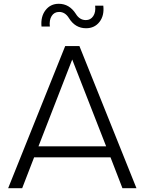

<svg xmlns="http://www.w3.org/2000/svg" viewBox="-20 -993 763 1013"><path d="M243 -853H199Q194 -905 220 -939Q246 -973 290 -973Q346 -973 380 -920Q400 -887 433 -887Q458 -887 472 -908Q486 -929 482 -963H525Q531 -911 505 -877.5Q479 -844 434 -844Q377 -844 344 -897Q324 -930 292 -930Q266 -930 252.5 -908.5Q239 -887 243 -853ZM626 0 563 -163H160L97 0H23L324 -750H399L700 0ZM183 -221H540L361 -679Z"/></svg>

Font: Orkney Light
Style: Regular
Weight: 300
Designer: Samuel Oakes and Alfredo Marco Pradil
Foundry: Alfredo Marco Pradil
Version: 1.0; ttfautohint (v1.5)